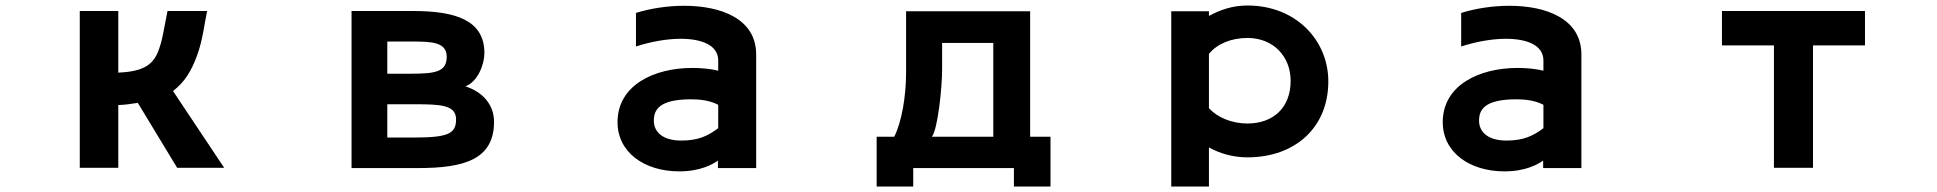

<svg xmlns="http://www.w3.org/2000/svg" viewBox="-20 -558 7040 698"><path d="M481 -184 624 52H795L609 -227C650 -259 675 -297 697 -358C717 -412 723 -472 733 -518H589C575 -450 572 -419 559 -382C540 -325 506 -298 410 -294V-518H270V52H410V-176C434 -177 457 -180 481 -184Z M1258 53H1500C1667 53 1776 22 1776 -115C1776 -180 1732 -225 1672 -244C1717 -261 1741 -324 1741 -365C1741 -486 1634 -518 1481 -518H1258ZM1473 -290H1388V-407H1480C1548 -407 1604 -405 1604 -352C1604 -297 1564 -290 1473 -290ZM1483 -58H1388V-179H1488C1583 -179 1638 -176 1638 -124C1638 -71 1607 -58 1483 -58Z M2590 26V53H2729V-360C2729 -490 2601 -537 2467 -537C2406 -537 2343 -527 2292 -511V-389C2344 -406 2403 -417 2454 -417C2531 -417 2591 -394 2591 -338V-301C2563 -308 2529 -311 2497 -311C2357 -311 2225 -248 2225 -114C2225 -3 2324 65 2449 65C2529 65 2572 38 2590 26ZM2591 -177V-92C2555 -65 2520 -47 2457 -47C2387 -47 2357 -80 2357 -119C2357 -158 2375 -197 2493 -197C2524 -197 2561 -193 2591 -177Z M3666 120H3799V-61H3725V-517H3274V-295C3274 -207 3258 -115 3231 -61H3167V120H3300V53H3666ZM3591 -402V-61H3368C3389 -89 3405 -236 3405 -308V-402Z M4238 120H4375V-22C4415 0 4462 14 4515 14C4689 14 4809 -95 4809 -262C4809 -411 4692 -538 4515 -538C4461 -538 4415 -522 4375 -500V-517H4238ZM4375 -165V-362C4404 -398 4455 -420 4515 -420C4610 -420 4672 -352 4672 -264C4672 -166 4608 -109 4515 -109C4457 -109 4404 -132 4375 -165Z M5590 26V53H5729V-360C5729 -490 5601 -537 5467 -537C5406 -537 5343 -527 5292 -511V-389C5344 -406 5403 -417 5454 -417C5531 -417 5591 -394 5591 -338V-301C5563 -308 5529 -311 5497 -311C5357 -311 5225 -248 5225 -114C5225 -3 5324 65 5449 65C5529 65 5572 38 5590 26ZM5591 -177V-92C5555 -65 5520 -47 5457 -47C5387 -47 5357 -80 5357 -119C5357 -158 5375 -197 5493 -197C5524 -197 5561 -193 5591 -177Z M6429 52H6571V-393H6760V-518H6240V-393H6429Z"/></svg>

Font: LINE Seed JP_OTF Bold
Style: Regular
Weight: 700
Designer: LINE & Fontrix & Fontworks
Version: Version 1.009